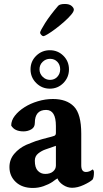

<svg xmlns="http://www.w3.org/2000/svg" viewBox="-20 -934 515 961"><path d="M144.5 6.8Q90.8 6.8 59.1 -22.9Q27.3 -52.7 27.3 -97.7Q27.3 -135.7 51.3 -164.1Q75.2 -192.4 111.3 -209Q125 -214.8 136.7 -219.2Q148.4 -223.6 158.2 -227.5Q195.3 -239.3 217.8 -244.6Q240.2 -250 251 -253.9Q259.8 -256.8 259.8 -268.6V-303.7Q259.8 -383.8 210.9 -383.8Q154.3 -383.8 154.3 -318.4Q154.3 -296.9 136.7 -286.6Q119.1 -276.4 97.7 -276.4Q52.7 -276.4 36.1 -305.7Q36.1 -331.1 54.2 -354.5Q72.3 -377.9 102.1 -397Q131.8 -416 169.4 -427.2Q207 -438.5 245.1 -438.5Q313.5 -438.5 350.1 -400.9Q386.7 -363.3 386.7 -264.6V-106.4Q386.7 -73.2 410.2 -73.2Q427.7 -73.2 443.4 -85.9Q450.2 -82 450.2 -71.3Q450.2 -45.9 443.4 -35.2Q429.7 -22.5 398.9 -8.3Q368.2 5.9 340.8 5.9Q317.4 5.9 295.9 -8.3Q274.4 -22.5 267.6 -41Q266.6 -41 256.8 -34.2Q247.1 -27.3 242.2 -23.4Q222.7 -10.7 197.3 -2Q171.9 6.8 144.5 6.8ZM206.1 -63.5Q231.4 -63.5 245.6 -75.7Q259.8 -87.9 259.8 -105.5V-204.1L209 -186.5Q188.5 -179.7 171.4 -166Q154.3 -152.3 154.3 -129.9Q154.3 -94.7 169.4 -79.1Q184.6 -63.5 206.1 -63.5ZM229.5 -490.2Q189.5 -490.2 161.1 -518.6Q132.8 -546.9 132.8 -586.9Q132.8 -627 161.1 -654.8Q189.5 -682.6 229.5 -682.6Q269.5 -682.6 297.4 -654.8Q325.2 -627 325.2 -586.9Q325.2 -546.9 297.4 -518.6Q269.5 -490.2 229.5 -490.2ZM230.5 -534.2Q252.9 -534.2 267.1 -549.8Q281.2 -565.4 281.2 -586.9Q281.2 -609.4 267.1 -624.5Q252.9 -639.6 230.5 -639.6Q209 -639.6 193.4 -624.5Q177.7 -609.4 177.7 -586.9Q177.7 -565.4 193.4 -549.8Q209 -534.2 230.5 -534.2ZM197.3 -752.9Q192.4 -752.9 186.5 -759.3Q180.7 -765.6 180.7 -770.5Q180.7 -778.3 205.1 -817.4Q229.5 -856.4 271.5 -905.3Q280.3 -914.1 304.7 -914.1Q327.1 -914.1 338.4 -904.3Q349.6 -894.5 349.6 -885.7Q349.6 -876 335.9 -859.9Q322.3 -843.8 301.3 -825.2Q280.3 -806.6 258.3 -790Q236.3 -773.4 219.2 -763.2Q202.1 -752.9 197.3 -752.9Z"/></svg>

Font: Crimson Text
Style: Bold
Weight: 700
Designer: Sebastian Kosch
Foundry: Sebastian Kosch
Version: Version 1.100